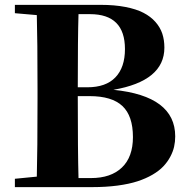

<svg xmlns="http://www.w3.org/2000/svg" viewBox="-20 -767 767 787"><path d="M41 -747.1H393.1Q449.2 -747.1 493.7 -738.5Q538.1 -730 567.9 -714.6Q597.7 -699.2 617.2 -677Q636.7 -654.8 645.3 -628.9Q653.8 -603 653.8 -571.8Q653.8 -435.1 444.8 -398.9Q698.2 -373.5 698.2 -208Q698.2 -186 693.6 -165.5Q689 -145 677.7 -124Q666.5 -103 649.4 -85Q632.3 -66.9 605.2 -51Q578.1 -35.2 543.7 -23.9Q509.3 -12.7 461.7 -6.3Q414.1 0 357.9 0H41V-34.2L130.9 -43Q133.8 -147.9 133.8 -363.8V-399.9Q133.8 -604 130.9 -705.1L41 -712.9ZM349.1 -709H301.8Q298.8 -610.8 298.8 -409.2H337.9Q414.1 -409.2 453.1 -450Q492.2 -490.7 492.2 -565.9Q492.2 -709 349.1 -709ZM301.8 -37.1H353Q434.6 -37.1 479.7 -80.3Q524.9 -123.5 524.9 -205.1Q524.9 -292 481.7 -332.5Q438.5 -373 347.2 -373H298.8Q298.8 -144 301.8 -37.1Z"/></svg>

Font: Noto Serif JP Black
Style: Regular
Weight: 900
Designer: Ryoko NISHIZUKA  (kana & ideographs); Frank Grießhammer (Latin, Greek & Cyrillic); Wenlong ZHANG  (bopomofo); Sandoll Co
Foundry: Adobe Systems Incorporated
Version: Version 1.001;PS 1.001;hotconv 16.6.54;makeotf.lib2.5.65590